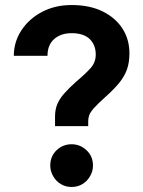

<svg xmlns="http://www.w3.org/2000/svg" viewBox="-20 -732 569 764"><path d="M199 -230V-269Q199 -296 208 -317.5Q217 -339 235.5 -360Q254 -381 283 -407Q320 -438 340.5 -461Q361 -484 361 -515Q361 -553 337 -576.5Q313 -600 265 -600Q222 -600 195.5 -576.5Q169 -553 169 -510H35Q35 -565 65 -611Q95 -657 147 -684.5Q199 -712 265 -712Q337 -712 388.5 -686.5Q440 -661 467.5 -618Q495 -575 495 -520Q495 -484 485.5 -456.5Q476 -429 455 -403Q434 -377 397 -344Q367 -317 353 -301Q339 -285 335 -273.5Q331 -262 331 -250V-230ZM265 12Q241 12 222 0.5Q203 -11 191.5 -31Q180 -51 180 -73Q180 -110 205 -134Q230 -158 265 -158Q299 -158 324.5 -134Q350 -110 350 -73Q350 -51 338.5 -31Q327 -11 308 0.5Q289 12 265 12Z"/></svg>

Font: Golos Text SemiBold
Style: Regular
Weight: 600
Designer: A.Korolkova, Vitaly Kuzmin
Foundry: ParaType Ltd
Version: Version 2.004